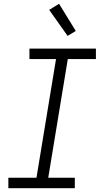

<svg xmlns="http://www.w3.org/2000/svg" viewBox="-20 -991 540 1011"><path d="M374 0H24V-55H172L275 -680H135V-735H485V-680H337L234 -55H374ZM336 -802 239 -939 291 -971 379 -828Z"/></svg>

Font: Iosevka Light Oblique
Style: Regular
Weight: 300
Italic angle: -9°
Monospace: yes
Designer: Belleve Invis
Foundry: Belleve Invis
Version: Version 32.5.0; ttfautohint (v1.8.4)